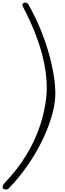

<svg xmlns="http://www.w3.org/2000/svg" viewBox="-33 -1049 514 1511"><path d="M-10 433Q-15 426.5 -11.2 415Q-7.5 403.5 1 394Q107 282.5 176 167.8Q245 53 282.5 -61.5Q320 -176 331.5 -286.5Q346 -436 299.8 -615.5Q253.5 -795 146 -999Q141 -1009 144.2 -1015.8Q147.5 -1022.5 154.5 -1026Q164.5 -1030.5 174.5 -1027.2Q184.5 -1024 189.5 -1015.5Q248.5 -912 291.2 -804.8Q334 -697.5 360.2 -596.2Q386.5 -495 396.5 -408.2Q406.5 -321.5 399.5 -258.5Q391.5 -186.5 363.5 -100.8Q335.5 -15 289.2 76.8Q243 168.5 179.2 260Q115.5 351.5 35 434.5Q30 439.5 21.5 441.5Q13 443.5 4.2 441.2Q-4.5 439 -10 433Z"/></svg>

Font: Edu NSW ACT Hand
Style: Regular
Weight: 400
Designer: Tina and Corey Anderson, Eben Sorkin, Mirko Velimirovic
Foundry: Sorkin Type Co.
Version: Version 2.000